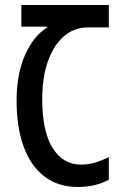

<svg xmlns="http://www.w3.org/2000/svg" viewBox="-20 -734 491 764"><path d="M289 10Q211 10 156.5 -32Q102 -74 74 -151Q46 -228 46 -334Q46 -439 79.5 -515Q113 -591 168 -625V-628H65V-714H413V-625H331Q274 -625 233 -588.5Q192 -552 170 -488Q148 -424 148 -340Q148 -211 189.5 -145Q231 -79 302 -79Q332 -79 359.5 -87.5Q387 -96 413 -109V-19Q361 10 289 10Z"/></svg>

Font: Noto Sans Georgian ExtraCondensed Medium
Style: Regular
Weight: 500
Width: 2
Designer: Monotype Design Team, Akaki Razmadze
Foundry: Google LLC
Version: Version 2.005; ttfautohint (v1.8.4.7-5d5b)